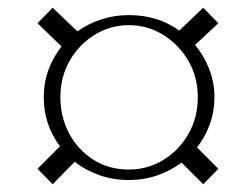

<svg xmlns="http://www.w3.org/2000/svg" viewBox="-20 -598 640 496"><path d="M116 -122 77 -162 135 -220Q93 -276 93 -347Q93 -384 105 -417Q117 -450 139 -478L77 -538L116 -578L180 -517Q208 -537 242 -548Q276 -559 313 -559Q388 -559 443 -519L505 -578L544 -538L484 -482Q507 -454 520.5 -419.5Q534 -385 534 -347Q534 -310 522 -277Q510 -244 489 -217L544 -162L505 -122L449 -178Q421 -157 386.5 -145Q352 -133 313 -133Q272 -133 236.5 -145.5Q201 -158 173 -180ZM313 -160Q361 -160 401.5 -184.5Q442 -209 466.5 -251.5Q491 -294 491 -347Q491 -399 466.5 -441Q442 -483 401.5 -508Q361 -533 313 -533Q265 -533 224.5 -508Q184 -483 160 -441Q136 -399 136 -347Q136 -296 158.5 -253.5Q181 -211 221 -185.5Q261 -160 313 -160Z"/></svg>

Font: Panamera Light
Style: Regular
Weight: 300
Designer: Bastien Sozeau
Foundry: NBR — Bastien Sozeau
Version: Version 3.002; ttfautohint (v1.8.4.7-5d5b);gftools[0.9.33]